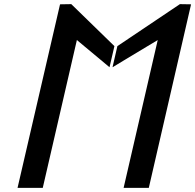

<svg xmlns="http://www.w3.org/2000/svg" viewBox="-20 -924 945 929"><path d="M324.9 -904 270.5 -903.1 64.9 -15H186.9L352 -730.3L509.9 -598.7L533.6 -700.8ZM524.5 -598.7 743.2 -730.3 578.1 -15H700L904.5 -903.1L850.5 -904L548 -700.8Z"/></svg>

Font: Stormning
Style: LightObl
Weight: 400
Designer: Robert Jablonski, Mew Too
Foundry: Cannot Into Space Fonts
Version: Version 0.90